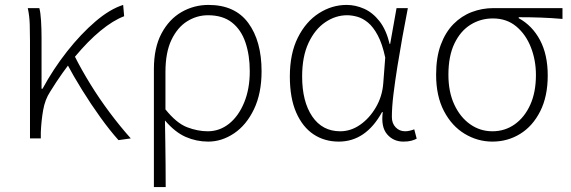

<svg xmlns="http://www.w3.org/2000/svg" viewBox="-20 -563 2321 781"><path d="M102 0V-396Q102 -428 101 -463Q100 -498 93 -530H140Q145 -512 147 -478Q149 -444 149 -410V-202H153Q197 -283 253 -354Q309 -425 368 -475.5Q427 -526 481 -543L485 -497Q440 -480 389 -438Q338 -396 286 -333.5Q234 -271 184 -190Q163 -158 155.5 -115Q148 -72 146 -25V0ZM462 7Q427 -32 388.5 -85.5Q350 -139 314 -197Q278 -255 251 -306L284 -334Q310 -282 346.5 -222.5Q383 -163 426 -105.5Q469 -48 512 0Z M606 198V-282Q606 -369 637 -427Q668 -485 718.5 -514Q769 -543 828 -543Q936 -543 990 -469.5Q1044 -396 1044 -273Q1044 -183 1013 -118.5Q982 -54 932 -20.5Q882 13 827 13Q779 13 735.5 -6Q692 -25 651 -73Q652 -21 652.5 20.5Q653 62 653.5 104Q654 146 654 198ZM825 -29Q873 -29 911.5 -59.5Q950 -90 973 -145.5Q996 -201 996 -273Q996 -338 978.5 -390Q961 -442 923.5 -471.5Q886 -501 826 -501Q781 -501 741.5 -476.5Q702 -452 677.5 -401Q653 -350 653 -270V-118Q698 -62 741 -45.5Q784 -29 825 -29Z M1358 13Q1300 13 1255.5 -16.5Q1211 -46 1185 -105Q1159 -164 1159 -252Q1159 -345 1191.5 -410Q1224 -475 1277 -509Q1330 -543 1390 -543Q1426 -543 1461 -527.5Q1496 -512 1523.5 -477Q1551 -442 1565 -384H1567L1593 -530H1639Q1628 -474 1617 -413Q1606 -352 1596.5 -292.5Q1587 -233 1580.5 -180Q1574 -127 1574 -87Q1574 -61 1589.5 -45Q1605 -29 1628 -29Q1637 -29 1647.5 -31.5Q1658 -34 1665 -37L1675 1Q1666 6 1653 9.5Q1640 13 1621 13Q1580 13 1554.5 -17Q1529 -47 1537 -107H1534Q1468 13 1358 13ZM1364 -29Q1407 -29 1445 -55.5Q1483 -82 1509 -126.5Q1535 -171 1539 -224L1547 -329Q1535 -385 1516.5 -419.5Q1498 -454 1476.5 -471.5Q1455 -489 1433 -495Q1411 -501 1392 -501Q1345 -501 1303 -472.5Q1261 -444 1235 -388.5Q1209 -333 1209 -252Q1209 -150 1250 -89.5Q1291 -29 1364 -29Z M1983 13Q1923 13 1870.5 -18.5Q1818 -50 1786 -111Q1754 -172 1754 -259Q1754 -330 1773 -381Q1792 -432 1824.5 -465Q1857 -498 1899 -514Q1941 -530 1987 -530H2268V-486Q2222 -490 2179 -491.5Q2136 -493 2090 -493V-489Q2145 -459 2176.5 -400Q2208 -341 2208 -256Q2208 -171 2177.5 -110.5Q2147 -50 2096 -18.5Q2045 13 1983 13ZM1983 -29Q2034 -29 2074 -57.5Q2114 -86 2137 -137Q2160 -188 2160 -258Q2160 -318 2139.5 -370.5Q2119 -423 2080 -455.5Q2041 -488 1985 -488Q1935 -488 1894 -462.5Q1853 -437 1828.5 -386Q1804 -335 1804 -259Q1804 -189 1828 -137.5Q1852 -86 1892.5 -57.5Q1933 -29 1983 -29Z"/></svg>

Font: Noto Sans SC ExtraLight
Style: Regular
Weight: 250
Designer: Ryoko NISHIZUKA 西塚涼子 (kana, bopomofo & ideographs); Paul D. Hunt (Latin, Greek & Cyrillic); Sandoll Communications 산돌커뮤니
Foundry: Adobe
Version: Version 2.004-H2;hotconv 1.0.118;makeotfexe 2.5.65603